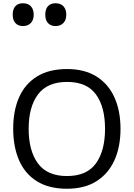

<svg xmlns="http://www.w3.org/2000/svg" viewBox="-20 -1149 821 1179"><path d="M720 -358Q720 -247 682.5 -164.5Q645 -82 572 -36Q499 10 391 10Q280 10 206.5 -36Q133 -82 97 -165Q61 -248 61 -359Q61 -469 97 -551Q133 -633 206.5 -679Q280 -725 392 -725Q499 -725 572 -679.5Q645 -634 682.5 -551.5Q720 -469 720 -358ZM156 -358Q156 -223 213 -145.5Q270 -68 391 -68Q513 -68 569 -145.5Q625 -223 625 -358Q625 -493 569 -569.5Q513 -646 392 -646Q271 -646 213.5 -569.5Q156 -493 156 -358ZM321 -989Q292 -989 275 -1007Q258 -1025 258 -1059Q258 -1092 274 -1110.5Q290 -1129 321 -1129Q353 -1129 370 -1110Q387 -1091 387 -1059Q387 -1026 369 -1007.5Q351 -989 321 -989ZM121 -989Q92 -989 75 -1007Q58 -1025 58 -1059Q58 -1092 74 -1110.5Q90 -1129 121 -1129Q153 -1129 170 -1110Q187 -1091 187 -1059Q187 -1026 169 -1007.5Q151 -989 121 -989Z"/></svg>

Font: Noto Sans Tifinagh Rhissa Ixa
Style: Regular
Weight: 400
Designer: JamraPatel
Foundry: JamraPatel LLC
Version: Version 2.006; ttfautohint (v1.8.4.7-5d5b)